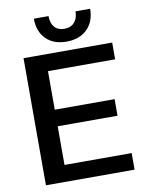

<svg xmlns="http://www.w3.org/2000/svg" viewBox="-91 -894 732 958"><g transform="rotate(-10 275.0 -414.5)"><path d="M289.1 -688Q223.6 -688 185.8 -726.1Q147.9 -764.2 147.9 -829.1H222.2Q222.2 -793.9 239.7 -773.4Q257.3 -752.9 289.1 -752.9Q322.3 -752.9 340.6 -773.4Q358.9 -793.9 358.9 -829.1H433.1Q433.1 -764.6 394.3 -726.3Q355.5 -688 289.1 -688ZM63 0V-644H512.2V-559.1H171.9V-363.8H475.1V-279.8H171.9V-84H512.2V0Z"/></g></svg>

Font: Kanit
Style: Regular
Weight: 400
Designer: Katatrad Team
Foundry: CadsonDemak
Version: Version 1.000;PS 001.000;hotconv 1.0.88;makeotf.lib2.5.64775